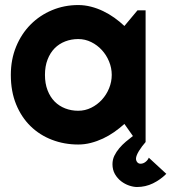

<svg xmlns="http://www.w3.org/2000/svg" viewBox="-20 -563 679 761"><path d="M557.1 0Q549.8 8.3 543 17.3Q536.1 26.4 530.8 35.2Q525.4 43.9 522.2 52Q519 60.1 519 65.9Q519 73.7 523.9 79.8Q528.8 85.9 537.1 85.9Q547.4 85.9 556.6 78.9Q565.9 71.8 569.8 62L639.2 126Q615.7 149.4 586.2 163.8Q556.6 178.2 522.9 178.2Q508.8 178.2 491.7 172.4Q474.6 166.5 460 155.3Q445.3 144 435.5 127Q425.8 109.9 425.8 87.9Q425.8 69.8 433.3 54.2Q440.9 38.6 452.6 24.7Q464.4 10.7 478.8 -1.5Q493.2 -13.7 506.8 -23.9L473.1 -71.8Q454.1 -54.7 432.9 -39.8Q411.6 -24.9 388.2 -13.9Q364.7 -2.9 340.1 3.4Q315.4 9.8 290 9.8Q234.9 9.8 186.3 -8.8Q137.7 -27.3 101.3 -62.7Q64.9 -98.1 43.9 -149.4Q22.9 -200.7 22.9 -266.1Q22.9 -327.1 43.9 -378.2Q64.9 -429.2 101.3 -465.8Q137.7 -502.4 186.3 -522.7Q234.9 -543 290 -543Q315.4 -543 340.3 -536.6Q365.2 -530.3 388.7 -519Q412.1 -507.8 433.3 -492.7Q454.6 -477.5 473.1 -460L524.9 -522H557.1ZM422.9 -266.1Q422.9 -293.5 412.4 -319.1Q401.9 -344.7 383.8 -364.5Q365.7 -384.3 341.6 -396.2Q317.4 -408.2 290 -408.2Q262.7 -408.2 238.5 -398.9Q214.4 -389.6 196.5 -371.6Q178.7 -353.5 168.5 -326.9Q158.2 -300.3 158.2 -266.1Q158.2 -231.9 168.5 -205.3Q178.7 -178.7 196.5 -160.6Q214.4 -142.6 238.5 -133.3Q262.7 -124 290 -124Q317.4 -124 341.6 -136Q365.7 -147.9 383.8 -167.7Q401.9 -187.5 412.4 -213.1Q422.9 -238.8 422.9 -266.1Z"/></svg>

Font: Righteous
Style: Regular
Weight: 400
Version: Version 1.000